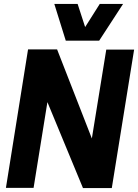

<svg xmlns="http://www.w3.org/2000/svg" viewBox="-20 -951 699 972"><path d="M10 0 122 -701H269L445 -250L518 -700H659L546 1H400L220 -434L150 0ZM603 -931 482 -745H313L255 -931H373L411 -814L485 -931Z"/></svg>

Font: Georama ExtraCondensed Thin
Style: Bold Italic
Weight: 700
Italic angle: -9°
Version: Version 1.001